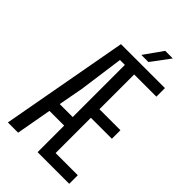

<svg xmlns="http://www.w3.org/2000/svg" viewBox="-283 -1046 1135 1135"><g transform="rotate(45 284.0 -478.5)"><path d="M26.5 0 172 -800H539.5V-728.5H354V-438H529.5V-366.5H354V-71.5H539.5V0H275V-222H152L112 0ZM166.5 -293.5H275V-729.5H234L195.5 -449.5ZM302 -840 385 -957H448.5L361.5 -840Z"/></g></svg>

Font: Big Shoulders Text Thin
Style: Regular
Weight: 400
Version: Version 2.002